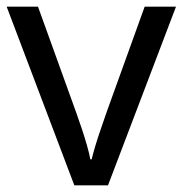

<svg xmlns="http://www.w3.org/2000/svg" viewBox="-20 -556 548 576"><path d="M203 0 0 -536H94L208 -220Q216 -198 225 -171Q234 -144 241 -119.5Q248 -95 251 -78H255Q259 -95 266.5 -120Q274 -145 283.5 -172Q293 -199 300 -220L414 -536H508L304 0Z"/></svg>

Font: Noto Sans Pau Cin Hau
Style: Regular
Weight: 400
Designer: Monotype Design Team
Foundry: Monotype Imaging Inc.
Version: Version 2.002; ttfautohint (v1.8.4.7-5d5b)